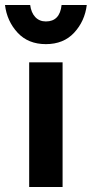

<svg xmlns="http://www.w3.org/2000/svg" viewBox="-55 -750 368 770"><path d="M62 -500H196V0H62ZM129 -664Q185 -664 192 -730H293Q285 -665 242.5 -619Q200 -573 129 -573Q58 -573 15.5 -619Q-27 -665 -35 -730H66Q70 -699 86.5 -681.5Q103 -664 129 -664Z"/></svg>

Font: Titillium Web[RUS by Daymarius]
Style: Bold
Weight: 700
Designer: Cyrillization by Daymarius
Foundry: Cyrillization by Daymarius
Version: Version 1.002 September 11, 2018